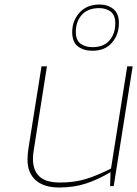

<svg xmlns="http://www.w3.org/2000/svg" viewBox="-20 -825 608 851"><path d="M102 -116Q102 -141 106 -167L164 -531H188L130 -162Q126 -138 126 -121Q126 -70 154.5 -43Q183 -16 246 -16Q307 -16 357 -30.5Q407 -45 472 -78L544 -531H568L484 0H468L470 -62Q414 -29 361 -11.5Q308 6 243 6Q174 6 138 -26.5Q102 -59 102 -116ZM300 -683Q300 -733 332.5 -769Q365 -805 421 -805Q458 -805 482.5 -785Q507 -765 507 -723Q507 -671 476 -635.5Q445 -600 390 -600Q350 -600 325 -619.5Q300 -639 300 -683ZM491 -721Q491 -758 470.5 -773.5Q450 -789 420 -789Q369 -789 342.5 -759Q316 -729 316 -683Q316 -647 337 -631.5Q358 -616 390 -616Q440 -616 465.5 -646Q491 -676 491 -721Z"/></svg>

Font: Exo Thin
Style: Italic
Weight: 250
Italic angle: -9°
Designer: Natanael Gama
Foundry: Natanael Gama
Version: Version 1.500; ttfautohint (v1.6)